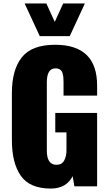

<svg xmlns="http://www.w3.org/2000/svg" viewBox="-20 -1082 635 1115"><path d="M211 -872 123 -1062H249L298 -955L347 -1062H473L385 -872ZM275 13Q153 13 101 -61Q49 -135 49 -269V-541Q49 -677 107 -749.5Q165 -822 300 -822Q544 -822 544 -585V-527H349V-604Q349 -622 348 -632.5Q347 -643 343 -657Q339 -671 328.5 -678Q318 -685 302 -685Q252 -685 252 -604V-207Q252 -125 308 -125Q339 -125 352.5 -149.5Q366 -174 366 -207V-313H301V-426H544V0H412L402 -59Q365 13 275 13Z"/></svg>

Font: Oswald Heavy
Style: Regular
Weight: 400
Designer: Vernon Adams
Foundry: Vernon Adams
Version: Version 4.101